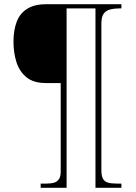

<svg xmlns="http://www.w3.org/2000/svg" viewBox="-20 -780 645 911"><path d="M173 111V91H201Q223 91 237.5 86.5Q252 82 260 69.5Q268 57 268 34V-386H197Q139 -386 105.5 -413.5Q72 -441 58 -485.5Q44 -530 44 -582Q44 -636 59 -676Q74 -716 108.5 -738Q143 -760 199 -760H556V-740H543Q521 -740 502 -735Q483 -730 472 -715Q461 -700 461 -668V27Q461 53 468 67Q475 81 490.5 86Q506 91 532 91H556V111H433V-740H296V111Z"/></svg>

Font: Noto Serif Armenian Thin
Style: Regular
Weight: 250
Version: Version 2.007